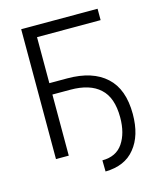

<svg xmlns="http://www.w3.org/2000/svg" viewBox="-126 -818 866 1044"><g transform="rotate(-15 307.0 -296.0)"><path d="M166 -665V2H94V-729H524V-665ZM485 -336Q561 -267 561 -127Q561 -5 503 65Q447 135 337 137L336 74Q414 74 452 18Q490 -38 490 -127Q490 -239 433 -290Q377 -342 267 -342H158V-406H267Q409 -406 485 -336Z"/></g></svg>

Font: Sinter Normal
Style: Regular
Weight: 350
Foundry: Adobe & rsms
Version: Version 1.000